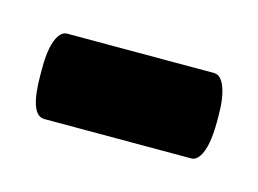

<svg xmlns="http://www.w3.org/2000/svg" viewBox="-46 -116 214 159"><g transform="rotate(15 60.5 -36.5)"><path d="M124 -73.2Q129.9 -73.2 133.3 -64.2Q136.7 -55.2 136.7 -40V-34.7Q136.7 -24.4 135.3 -16.6Q133.8 -8.8 130.9 -4.4Q127.9 0 124 0H-2Q-14.6 0 -14.6 -34.7V-40Q-14.6 -50.3 -13.2 -57.6Q-11.7 -64.9 -8.8 -69.1Q-5.9 -73.2 -2 -73.2Z"/></g></svg>

Font: Shabnam Light FD
Style: Light-FD
Weight: 300
Foundry: DejaVu fonts team - Redesigned by Saber Rastikerdar - Based on Vazir font
Version: Version 5.0.0